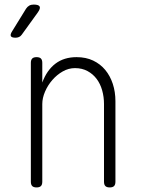

<svg xmlns="http://www.w3.org/2000/svg" viewBox="-20 -810 640 840"><path d="M165 -355V-15Q165 -2 159 4Q153 10 140 10Q127 10 121 4Q115 -2 115 -15V-535Q115 -548 121 -554Q127 -560 140 -560Q153 -560 159 -554Q165 -548 165 -535V-449Q185 -503 222.5 -531.5Q260 -560 315 -560Q356 -560 387.5 -545Q419 -530 440.5 -504Q462 -478 473.5 -443Q485 -408 485 -367V-15Q485 -2 479 4Q473 10 460 10Q447 10 441 4Q435 -2 435 -15V-355Q435 -386 427 -414.5Q419 -443 403 -464.5Q387 -486 363 -499Q339 -512 308 -512Q280 -512 254.5 -497.5Q229 -483 209 -460Q189 -437 177 -409Q165 -381 165 -355ZM33 -673 94 -772Q100 -781 108 -785.5Q116 -790 127 -790Q149 -790 153.5 -781.5Q158 -773 145 -755L75 -658Q70 -651 63 -648Q56 -645 48 -645Q31 -645 27.5 -652Q24 -659 33 -673Z"/></svg>

Font: Maple Mono NL Thin
Style: Regular
Weight: 250
Monospace: yes
Designer: subframe7536
Version: Version 7.000